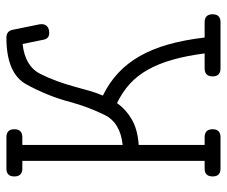

<svg xmlns="http://www.w3.org/2000/svg" viewBox="-74 -630 705 596"><g transform="rotate(-90 278.0 -332.5)"><path d="M125.5 -615.2H149.4C166 -615.2 174.3 -623.5 174.3 -640.1C174.3 -656.4 166 -664.6 149.4 -664.6H52.2C36 -664.6 27.8 -656.4 27.8 -640.1C27.8 -623.5 36 -615.2 52.2 -615.2H76.2V-49.3H52.2C36 -49.3 27.8 -41 27.8 -24.4C27.8 -8.1 36 0 52.2 0H149.4C166 0 174.3 -8.1 174.3 -24.4C174.3 -41 166 -49.3 149.4 -49.3H125.5V-253.9C157.7 -256.2 184.2 -263.3 204.8 -275.4C225.5 -287.4 242.4 -302.7 255.4 -321.3C277.8 -310.5 297.6 -297.4 314.7 -282C331.8 -266.5 346.5 -247.8 358.9 -225.8C371.3 -203.9 381.6 -178.4 389.9 -149.4C398.2 -120.4 404.8 -87.1 409.7 -49.3H363.3C346.7 -49.3 338.4 -41 338.4 -24.4C338.4 -8.1 346.7 0 363.3 0H506.3C522.9 0 531.2 -8.1 531.2 -24.4C531.2 -41 522.9 -49.3 506.3 -49.3H459C454.1 -91.3 446.9 -128.9 437.5 -162.1C428.1 -195.3 416 -224.8 401.4 -250.5C386.7 -276.2 369.3 -298.5 349.1 -317.4C328.9 -336.3 305.5 -352.2 278.8 -365.2C284.7 -378.9 289.7 -393.1 293.9 -408L306.6 -453.6C311.8 -472.5 317.6 -490.6 324 -508.1C330.3 -525.5 337.6 -542.3 345.7 -558.6C361.7 -590.8 392.7 -609.4 439 -614.3L451.7 -552.2C453.6 -538.6 460.6 -531.7 472.7 -531.7C482.1 -531.7 489.1 -533.9 493.7 -538.3C498.2 -542.7 500.5 -548.2 500.5 -554.7C500.5 -557.9 500.3 -560.4 500 -562L483.4 -643.1C481.4 -657.4 473.1 -664.6 458.5 -664.6C384.6 -664.6 336.3 -643.9 313.5 -602.5C302.1 -581.7 291.7 -560 282.5 -537.4C273.2 -514.7 265.3 -491 258.8 -466.3C253.6 -447.1 247.6 -428.7 241 -411.1C234.3 -393.6 226.9 -376.5 218.8 -359.9C202.8 -327.3 171.7 -308.6 125.5 -303.7Z"/></g></svg>

Font: Nathan
Style: Regular
Weight: 400
Designer: Peter Wiegel
Foundry: Peter Wiegel
Version: Version 1.001 2009